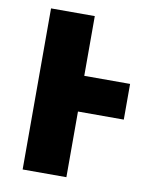

<svg xmlns="http://www.w3.org/2000/svg" viewBox="-81 -776 673 838"><g transform="rotate(10 255.0 -357.0)"><path d="M474.1 -291H271V0H77.1V-713.9H271V-449.2H474.1Z"/></g></svg>

Font: Open Sans ExtraBold
Style: Regular
Weight: 800
Designer: Monotype Design Team
Foundry: Monotype Imaging Inc.
Version: Version 3.003; ttfautohint (v1.8.4)